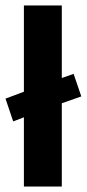

<svg xmlns="http://www.w3.org/2000/svg" viewBox="-30 -679 316 699"><path d="M195 0V-303L266 -328L238 -410L195 -395V-659H57V-345L-10 -320L18 -237L57 -252V0Z"/></svg>

Font: Gemini
Style: Regular
Weight: 700
Designer: Pushpananda Ekanayake, Sol Matas, Kosala Senevirathne
Foundry: Mooniak
Version: Version 1.000;PS 1.0;hotconv 1.0.86;makeotf.lib2.5.63406